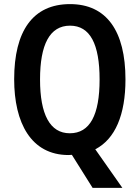

<svg xmlns="http://www.w3.org/2000/svg" viewBox="-20 -745 680 935"><path d="M591 -358C591 -594 499 -725 321 -725C140 -725 49 -594 49 -359C49 -147 131 10 314 10C319 10 326 9 330 9L431 170H576L444 -18C541 -68 591 -186 591 -358ZM175 -358C175 -528 222 -620 321 -620C419 -620 465 -530 465 -358C465 -185 418 -96 320 -96C223 -96 175 -188 175 -358Z"/></svg>

Font: Noto Sans Lao UI Cond SemBd
Style: Regular
Weight: 600
Width: 3
Designer: Monotype Design Team
Foundry: Monotype Imaging Inc.
Version: Version 2.000